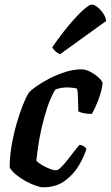

<svg xmlns="http://www.w3.org/2000/svg" viewBox="-20 -794 470 814"><path d="M162.5 0Q151 0 131 -7Q111 -14 89 -26Q67 -38 48.5 -53Q30 -68 21 -84Q21 -128 29.2 -176.5Q37.5 -225 50.5 -270.2Q63.5 -315.5 77.5 -350.2Q91.5 -385 103 -402Q112.5 -413 136 -429.2Q159.5 -445.5 191 -461.8Q222.5 -478 257.5 -489Q292.5 -500 325.5 -500Q344 -500 364.2 -489Q384.5 -478 399.2 -464Q414 -450 415 -441Q410.5 -404.5 396 -367.8Q381.5 -331 369 -311Q349.5 -311 333.8 -314.5Q318 -318 312 -322Q312 -330.5 311.5 -349.8Q311 -369 310.2 -389.2Q309.5 -409.5 306.5 -418.5Q296 -421 285.2 -422.2Q274.5 -423.5 266 -423.5Q253.5 -423.5 239.8 -421.2Q226 -419 214 -414Q194.5 -380.5 180.2 -337.5Q166 -294.5 156.2 -250.8Q146.5 -207 141.2 -170.2Q136 -133.5 134 -113Q140.5 -105 156 -95.5Q171.5 -86 189 -79Q206.5 -72 218.5 -72Q226 -72 239.2 -85.2Q252.5 -98.5 267.2 -117.2Q282 -136 295.5 -153.8Q309 -171.5 317.5 -180Q327.5 -179 335.8 -173.5Q344 -168 346.5 -163Q336.5 -130 314 -92Q291.5 -54 254.5 -27Q217.5 0 162.5 0ZM235 -564.5Q224 -568 214.2 -577.2Q204.5 -586.5 201.5 -593.5Q238 -646.5 272.2 -687.2Q306.5 -728 332.2 -751.2Q358 -774.5 369 -774.5Q379.5 -774.5 393 -764Q406.5 -753.5 417.5 -737.2Q428.5 -721 430 -705Z"/></svg>

Font: Texturina Medium
Style: Italic
Weight: 500
Italic angle: -11°
Designer: Guillermo Torres Carreño
Foundry: Omnibus-Type
Version: Version 1.002